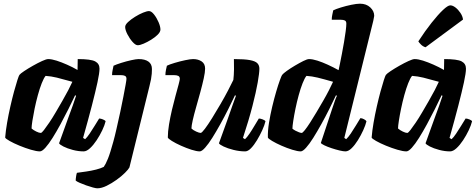

<svg xmlns="http://www.w3.org/2000/svg" viewBox="-20 -820 2578 1040"><path d="M196 0Q178 0 147.5 -9Q117 -18 85.5 -31Q54 -44 32 -56.5Q10 -69 8 -75Q11 -112 18.5 -155.5Q26 -199 36 -243Q46 -287 56 -324Q66 -361 74 -385.5Q82 -410 85 -414Q90 -421 111 -435Q132 -449 158.5 -464Q185 -479 208 -489.5Q231 -500 241 -500Q260 -500 286.5 -491.5Q313 -483 342.5 -470Q372 -457 400 -441L401 -500Q472 -500 495.5 -487.5Q519 -475 519 -448Q519 -425 508 -374Q497 -323 477.5 -247.5Q458 -172 430 -73L441 -66Q452 -76 465.5 -96Q479 -116 493 -139Q507 -162 517 -178Q526 -178 538 -173Q550 -168 552 -163Q547 -142 534 -114.5Q521 -87 503.5 -60.5Q486 -34 467.5 -17Q449 0 433 0Q404 0 374 -8Q344 -16 323.5 -26.5Q303 -37 300 -44L348 -177Q355 -196 361 -212.5Q367 -229 374.5 -249.5Q382 -270 392 -301L387 -304Q371 -270 350.5 -229Q330 -188 308 -147.5Q286 -107 265 -73.5Q244 -40 226 -20Q208 0 196 0ZM201 -100Q206 -100 218 -115.5Q230 -131 247 -156Q264 -181 282 -212Q300 -243 318 -274Q336 -305 350 -332Q364 -359 372 -377Q319 -392 288 -399.5Q257 -407 227 -409Q217 -397 206 -369Q195 -341 185 -304.5Q175 -268 167.5 -231.5Q160 -195 155.5 -166Q151 -137 151 -124Q161 -115 176.5 -107.5Q192 -100 201 -100Z M507 200Q500 200 483 195.5Q466 191 446.5 184Q427 177 411 170Q395 163 390 158Q390 149 392.5 133.5Q395 118 397 116Q420 113 447.5 109Q475 105 500.5 98.5Q526 92 542 84Q547 77 552.5 66.5Q558 56 564.5 40Q571 24 578 1.5Q585 -21 593.5 -51.5Q602 -82 611 -122Q622 -169 631.5 -214Q641 -259 648.5 -297.5Q656 -336 660.5 -361.5Q665 -387 665 -393Q665 -405 657 -409Q649 -413 635 -413H587Q587 -427 590 -440.5Q593 -454 595 -464Q610 -471 637 -479.5Q664 -488 691 -494Q718 -500 731 -500Q765 -500 784 -486.5Q803 -473 803 -446Q803 -434 802 -420.5Q801 -407 798 -390.5Q795 -374 789 -351L681 87Q676 97 657 116Q638 135 611.5 154Q585 173 557.5 186.5Q530 200 507 200ZM726 -575Q714 -575 698 -593Q682 -611 670 -634.5Q658 -658 658 -674Q658 -686 673.5 -700.5Q689 -715 711.5 -729Q734 -743 755 -751.5Q776 -760 787 -760Q800 -760 814.5 -741.5Q829 -723 839 -699.5Q849 -676 849 -660Q849 -647 834.5 -632.5Q820 -618 799 -605Q778 -592 758 -583.5Q738 -575 726 -575Z M1062 0Q1045 0 1017 -9Q989 -18 960 -31Q931 -44 911 -56.5Q891 -69 889 -75Q889 -106 895.5 -145.5Q902 -185 911.5 -225.5Q921 -266 931 -302Q941 -338 947.5 -362.5Q954 -387 954 -393Q954 -405 945.5 -409Q937 -413 923 -413H876Q876 -427 879 -441.5Q882 -456 884 -464Q898 -471 926.5 -479.5Q955 -488 983.5 -494Q1012 -500 1026 -500Q1053 -500 1072 -487.5Q1091 -475 1091 -448Q1091 -429 1083.5 -395Q1076 -361 1065 -320.5Q1054 -280 1042.5 -240Q1031 -200 1024 -169Q1017 -138 1017 -124Q1026 -115 1042.5 -107.5Q1059 -100 1067 -100Q1073 -100 1090 -122.5Q1107 -145 1129 -180.5Q1151 -216 1174 -255.5Q1197 -295 1215.5 -330.5Q1234 -366 1244 -387Q1247 -412 1247.5 -444Q1248 -476 1247 -500Q1304 -500 1333.5 -494.5Q1363 -489 1374 -477.5Q1385 -466 1385 -448Q1385 -425 1376 -373.5Q1367 -322 1347.5 -246Q1328 -170 1296 -73L1307 -66Q1318 -76 1331.5 -96Q1345 -116 1358.5 -139Q1372 -162 1382 -178Q1391 -178 1403.5 -173Q1416 -168 1418 -163Q1413 -142 1400.5 -114.5Q1388 -87 1372 -60.5Q1356 -34 1339.5 -17Q1323 0 1308 0Q1277 0 1245 -8Q1213 -16 1191 -26.5Q1169 -37 1166 -44L1214 -177Q1227 -215 1239 -248.5Q1251 -282 1258 -301L1253 -304Q1237 -270 1216.5 -229Q1196 -188 1173.5 -147.5Q1151 -107 1130 -73.5Q1109 -40 1091 -20Q1073 0 1062 0Z M1609 0Q1592 0 1563 -9Q1534 -18 1504.5 -31Q1475 -44 1454 -56.5Q1433 -69 1431 -75Q1430 -111 1437 -154.5Q1444 -198 1454.5 -242Q1465 -286 1476 -323.5Q1487 -361 1496 -385.5Q1505 -410 1508 -414Q1514 -422 1533.5 -436Q1553 -450 1577.5 -464.5Q1602 -479 1623 -489.5Q1644 -500 1654 -500Q1673 -500 1699.5 -491.5Q1726 -483 1755.5 -469.5Q1785 -456 1814 -440Q1816 -449 1821 -473Q1826 -497 1832 -528.5Q1838 -560 1843.5 -592Q1849 -624 1852.5 -651Q1856 -678 1856 -692Q1856 -705 1848 -709Q1840 -713 1826 -713H1777Q1777 -727 1780 -740.5Q1783 -754 1785 -764Q1799 -771 1826.5 -779.5Q1854 -788 1883 -794Q1912 -800 1930 -800Q1964 -800 1985.5 -780Q2007 -760 2007 -734Q2007 -730 2002 -707.5Q1997 -685 1992 -667L1845 -73L1855 -66Q1866 -76 1880 -96.5Q1894 -117 1908 -140.5Q1922 -164 1932 -180Q1941 -180 1952 -174Q1963 -168 1965 -163Q1960 -142 1947.5 -114.5Q1935 -87 1918.5 -60.5Q1902 -34 1884.5 -17Q1867 0 1851 0Q1840 0 1819 -5Q1798 -10 1775.5 -17.5Q1753 -25 1736.5 -33Q1720 -41 1718 -46L1780 -233Q1788 -257 1794.5 -275.5Q1801 -294 1805 -301L1800 -304Q1784 -270 1763.5 -229Q1743 -188 1720.5 -147.5Q1698 -107 1677 -73.5Q1656 -40 1638 -20Q1620 0 1609 0ZM1614 -100Q1619 -100 1631 -115Q1643 -130 1659.5 -155.5Q1676 -181 1694 -211.5Q1712 -242 1730 -273Q1748 -304 1762 -331.5Q1776 -359 1784 -377Q1732 -392 1701 -399.5Q1670 -407 1640 -409Q1630 -397 1619 -369Q1608 -341 1598 -304.5Q1588 -268 1580.5 -231.5Q1573 -195 1568.5 -165.5Q1564 -136 1564 -123Q1571 -117 1580.5 -112Q1590 -107 1599.5 -103.5Q1609 -100 1614 -100Z M2181 0Q2163 0 2132.5 -9Q2102 -18 2070.5 -31Q2039 -44 2017 -56.5Q1995 -69 1993 -75Q1996 -112 2003.5 -155.5Q2011 -199 2021 -243Q2031 -287 2041 -324Q2051 -361 2059 -385.5Q2067 -410 2070 -414Q2075 -421 2096 -435Q2117 -449 2143.5 -464Q2170 -479 2193 -489.5Q2216 -500 2226 -500Q2245 -500 2271.5 -491.5Q2298 -483 2327.5 -470Q2357 -457 2385 -441L2386 -500Q2457 -500 2480.5 -487.5Q2504 -475 2504 -448Q2504 -425 2493 -374Q2482 -323 2462.5 -247.5Q2443 -172 2415 -73L2426 -66Q2437 -76 2450.5 -96Q2464 -116 2478 -139Q2492 -162 2502 -178Q2511 -178 2523 -173Q2535 -168 2537 -163Q2532 -142 2519 -114.5Q2506 -87 2488.5 -60.5Q2471 -34 2452.5 -17Q2434 0 2418 0Q2389 0 2359 -8Q2329 -16 2308.5 -26.5Q2288 -37 2285 -44L2333 -177Q2340 -196 2346 -212.5Q2352 -229 2359.5 -249.5Q2367 -270 2377 -301L2372 -304Q2356 -270 2335.5 -229Q2315 -188 2293 -147.5Q2271 -107 2250 -73.5Q2229 -40 2211 -20Q2193 0 2181 0ZM2186 -100Q2191 -100 2203 -115.5Q2215 -131 2232 -156Q2249 -181 2267 -212Q2285 -243 2303 -274Q2321 -305 2335 -332Q2349 -359 2357 -377Q2304 -392 2273 -399.5Q2242 -407 2212 -409Q2202 -397 2191 -369Q2180 -341 2170 -304.5Q2160 -268 2152.5 -231.5Q2145 -195 2140.5 -166Q2136 -137 2136 -124Q2146 -115 2161.5 -107.5Q2177 -100 2186 -100ZM2285 -564Q2271 -568 2260.5 -578.5Q2250 -589 2246 -596Q2283 -653 2318 -697Q2353 -741 2379.5 -766Q2406 -791 2419 -791Q2432 -791 2447 -779.5Q2462 -768 2474 -750Q2486 -732 2488 -714Z"/></svg>

Font: Texturina Medium 12pt Black
Style: Italic
Weight: 900
Italic angle: -11°
Version: Version 1.002